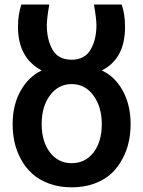

<svg xmlns="http://www.w3.org/2000/svg" viewBox="-20 -801 626 839"><path d="M35.2 -258.8Q35.2 -341.8 69.8 -403.8Q104.5 -465.8 162.1 -493.2Q58.6 -547.9 58.6 -683.6Q58.6 -737.3 73.2 -781.2H195.3Q184.6 -718.8 184.6 -691.4Q184.6 -627.9 209.5 -584Q234.4 -540 293 -540Q349.6 -540 375.5 -583.5Q401.4 -627 401.4 -691.4Q401.4 -718.8 390.6 -781.2H511.7Q526.4 -739.3 526.4 -683.6Q526.4 -543.9 424.8 -493.2Q482.4 -466.8 516.6 -404.3Q550.8 -341.8 550.8 -258.8Q550.8 -218.8 542.5 -180.7Q534.2 -142.6 514.6 -106Q495.1 -69.3 466.3 -42.5Q437.5 -15.6 393.1 1Q348.6 17.6 293 17.6Q238.3 17.6 193.8 1Q149.4 -15.6 120.1 -42.5Q90.8 -69.3 71.3 -105.5Q51.8 -141.6 43.5 -179.7Q35.2 -217.8 35.2 -258.8ZM162.1 -258.8Q162.1 -182.6 198.2 -135.3Q234.4 -87.9 293 -87.9Q352.5 -87.9 388.7 -134.8Q424.8 -181.6 424.8 -258.8Q424.8 -334 388.2 -383.8Q351.6 -433.6 293 -433.6Q235.4 -433.6 198.7 -384.8Q162.1 -335.9 162.1 -258.8Z"/></svg>

Font: Gothic A1
Style: Bold
Weight: 700
Version: Version 2.50